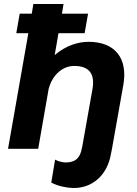

<svg xmlns="http://www.w3.org/2000/svg" viewBox="-20 -740 680 955"><path d="M78 -672 61 -575H121L20 0H170L222 -298C240 -366 290 -412 349 -412C430 -412 452 -366 440 -297L389 -10L387 -2C378 49 352 68 307 68C290 68 268 62 254 54L235 168C268 186 311 194 341 195C438 198 514 132 532 25L537 0L593 -315C618 -451 551 -532 421 -532C367 -532 307 -513 252 -466L271 -575H401L418 -672H288L296 -720H146L138 -672Z"/></svg>

Font: Fixel Display
Style: Bold Italic
Weight: 700
Italic angle: -10°
Designer: AlfaBravo + MacPaw
Foundry: Kyrylo Tkachov, Marchela Mozhyna, Serhii Makarenko, Maria Weinstein, Zakhar Kryvoshyya
Version: Version 1.210;Glyphs 3.2 (3217)